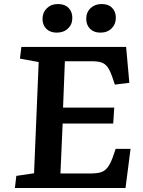

<svg xmlns="http://www.w3.org/2000/svg" viewBox="-20 -933 710 953"><path d="M172 -625 79 -642 86 -700H606L622 -522L550 -513L538 -549Q527 -581 515 -598.5Q503 -616 484.5 -622.5Q466 -629 435 -629H302L293 -399H547L542 -320H291L280 -72H431Q459 -72 479 -77.5Q499 -83 513 -100.5Q527 -118 540 -153L554 -194H628L603 0H54L61 -60L149 -73ZM408 -840Q408 -872 429.5 -892.5Q451 -913 484 -913Q518 -913 536.5 -894Q555 -875 555 -845Q555 -813 534 -792Q513 -771 478 -771Q446 -771 427 -790Q408 -809 408 -840ZM191 -839Q191 -871 212.5 -892Q234 -913 267 -913Q301 -913 320 -894Q339 -875 339 -844Q339 -812 317.5 -791.5Q296 -771 261 -771Q229 -771 210 -790Q191 -809 191 -839Z"/></svg>

Font: Literata 7pt SemiBold
Style: Italic
Weight: 600
Italic angle: -2°
Designer: Latin by Veronika Burian and Jose Scaglione. Greek by Irene Vlachou. Cyrillic by Vera Evstafieva
Foundry: TypeTogether
Version: Version 3.002